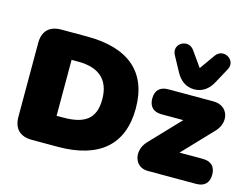

<svg xmlns="http://www.w3.org/2000/svg" viewBox="-104 -953 1462 1127"><g transform="rotate(15 627.0 -390.0)"><path d="M168 0H325C575 0 710 -113 710 -336C710 -558 575 -670 325 -670H168C96 -670 57 -631 57 -559V-111C57 -39 96 0 168 0ZM312 -174H272V-514H312C436 -514 506 -458 506 -336C506 -214 437 -174 312 -174ZM872 0H1167C1217 0 1244 -27 1244 -76C1244 -125 1217 -152 1167 -152H1025L1197 -333C1258 -397 1232 -494 1140 -494H865C815 -494 788 -467 788 -418C788 -369 815 -342 865 -342H997L825 -161C764 -97 790 0 872 0ZM1011 -533C1061 -533 1098 -561 1122 -606L1172 -698C1206 -761 1118 -812 1077 -755L1011 -662L945 -755C904 -812 816 -761 850 -698L900 -606C924 -561 961 -533 1011 -533Z"/></g></svg>

Font: SN Pro Black
Style: Regular
Weight: 900
Designer: Tobias Whetton
Foundry: Supernotes
Version: Version 1.001;Glyphs 3.2 (3249)